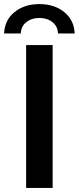

<svg xmlns="http://www.w3.org/2000/svg" viewBox="-34 -921 386 941"><path d="M94 -700H224V0H94ZM159 -901Q232 -901 280.5 -862Q329 -823 332 -757H250Q249 -792 223 -812.5Q197 -833 159 -833Q121 -833 95 -812.5Q69 -792 68 -757H-14Q-11 -823 37.5 -862Q86 -901 159 -901Z"/></svg>

Font: CMG Sans SemiBold
Style: Regular
Weight: 600
Designer: Julieta Ulanovsky
Foundry: Julieta Ulanovsky
Version: Version 7.200